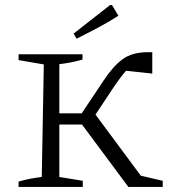

<svg xmlns="http://www.w3.org/2000/svg" viewBox="-20 -734 697 754"><path d="M281 -582 269 -602 412 -714H420L445 -672Q402 -645 361.5 -623.5Q321 -602 281 -582ZM53 0V-21Q77 -28 98.5 -32Q120 -36 144 -39L152 -481L53 -498V-521H304V-500Q258 -487 213 -482V-289H301L387 -418Q424 -474 461.5 -501.5Q499 -529 561 -529Q568 -529 578 -529V-445L475 -456Q455 -434 430 -397L355 -284L533 -44L619 -24V0H484L302 -245H213V-39L305 -24V0Z"/></svg>

Font: Piazzolla SC Light
Style: Regular
Weight: 300
Designer: Juan Pablo del Peral
Foundry: Huerta Tipografica
Version: Version 1.330